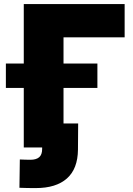

<svg xmlns="http://www.w3.org/2000/svg" viewBox="-20 -748 673 974"><path d="M612.3 -727.5V-558.6H302.2V0H100.6V-727.5ZM9.8 -301.8V-425.8H474.1V-301.8ZM161.6 206.1Q140.6 206.1 120.4 205.8Q100.1 205.6 78.6 204.6L80.6 61Q93.3 61.5 107.4 62Q121.6 62.5 134.3 62.5Q163.6 62.5 178.7 49.6Q193.8 36.6 193.8 7.8V0H134.3V-121.6H376.5L375.5 11.2Q374.5 108.4 319.6 157.2Q264.6 206.1 161.6 206.1Z"/></svg>

Font: Inter 28pt Black
Style: Regular
Weight: 900
Designer: Rasmus Andersson
Foundry: rsms
Version: Version 4.001;git-66647c0bb